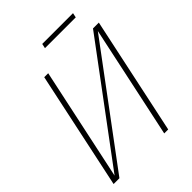

<svg xmlns="http://www.w3.org/2000/svg" viewBox="-239 -973 1094 1094"><g transform="rotate(-45 307.5 -426.0)"><path d="M24 0 175 -710H207L62 -30L568 -710H615L464 0H432L577 -680L71 0ZM295 -824 301 -852H549L543 -824Z"/></g></svg>

Font: Geist Mono Thin
Style: Italic
Weight: 100
Italic angle: -12°
Monospace: yes
Designer: Basement.studio, Andrés Briganti, Mateo Zaragoza
Foundry: Basement.studio, Vercel, Andrés Briganti, Guido Ferreyra, Mateo Zaragoza
Version: Version 1.500; ttfautohint (v1.8.4.7-5d5b)